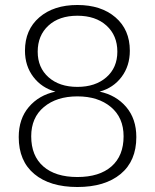

<svg xmlns="http://www.w3.org/2000/svg" viewBox="-20 -734 621 769"><path d="M55 -185Q55 -258 95.5 -305.5Q136 -353 202 -367Q147 -382 113.5 -426Q80 -470 80 -531Q80 -615 137.5 -664.5Q195 -714 290 -714Q385 -714 442.5 -664.5Q500 -615 500 -531Q500 -470 467 -426Q434 -382 379 -367Q445 -353 485.5 -305.5Q526 -258 526 -185Q526 -89 463 -37Q400 15 290 15Q180 15 117.5 -37Q55 -89 55 -185ZM450 -527Q450 -592 406.5 -631.5Q363 -671 290 -671Q217 -671 174 -631.5Q131 -592 131 -527Q131 -463 174.5 -424.5Q218 -386 290 -386Q362 -386 406 -424.5Q450 -463 450 -527ZM475 -188Q475 -263 424 -305.5Q373 -348 290 -348Q207 -348 156 -305.5Q105 -263 105 -188Q105 -110 153.5 -67.5Q202 -25 290 -25Q378 -25 426.5 -67.5Q475 -110 475 -188Z"/></svg>

Font: Prompt ExtraLight
Style: Regular
Weight: 275
Designer: Katatrad Team
Foundry: CadsonDemak
Version: Version 1.000